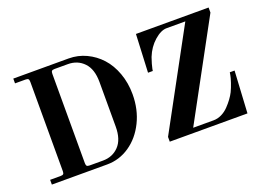

<svg xmlns="http://www.w3.org/2000/svg" viewBox="-104 -962 1646 1212"><g transform="rotate(-20 719.0 -356.0)"><path d="M304 -56V-656C304 -665.3 305.7 -671.7 309 -675C312.3 -678.3 318.7 -680 328 -680H417C460.3 -680 496 -665.3 524 -636C552 -606.7 566 -563.3 566 -506V-206C566 -148.7 552 -105.3 524 -76C496 -46.7 460.3 -32 417 -32H328C318.7 -32 312.3 -33.7 309 -37C305.7 -40.3 304 -46.7 304 -56ZM62 0H434C488.7 0 539 -15.7 585 -47C631 -78.3 667.7 -121.7 695 -177C722.3 -232.3 736 -294 736 -362C736 -412.7 728 -460 712 -504C696 -548 674.3 -585 647 -615C619.7 -645 587.7 -668.7 551 -686C514.3 -703.3 475.3 -712 434 -712H62V-680H132C141.3 -680 147.7 -678.3 151 -675C154.3 -671.7 156 -665.3 156 -656V-56C156 -46.7 154.3 -40.3 151 -37C147.7 -33.7 141.3 -32 132 -32H62ZM854 0H1376L1392 -282H1360L1357 -264C1355 -252.7 1350.7 -237 1344 -217C1337.3 -197 1330 -178.7 1322 -162C1315.3 -148.7 1307 -135.2 1297 -121.5C1287 -107.8 1275.2 -93.8 1261.5 -79.5C1247.8 -65.2 1232.2 -53.7 1214.5 -45C1196.8 -36.3 1178.7 -32 1160 -32H1023L1374 -678V-712H886L874 -456H906C906 -457.3 906.7 -461.7 908 -469C909.3 -476.3 912 -487.2 916 -501.5C920 -515.8 924.3 -529.3 929 -542C945 -582 967.8 -615 997.5 -641C1027.2 -667 1054.7 -680 1080 -680H1206L854 -32Z"/></g></svg>

Font: Km Standard TT
Style: Bold
Weight: 700
Designer: Alexey Kryukov <alexios@thessalonica.org.ru>
Version: Version 2.0.2